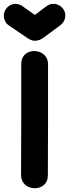

<svg xmlns="http://www.w3.org/2000/svg" viewBox="-35 -980 361 1003"><path d="M215 -65Q216 -160 216 -355Q216 -452 216 -524Q216 -596 216 -643Q216 -670 202 -687Q188 -704 167 -710Q146 -716 125 -711Q104 -706 90 -689.5Q76 -673 76 -645Q76 -598 76 -525.5Q76 -453 76 -356Q76 -161 75 -67Q75 -40 89 -23Q103 -6 124 0Q145 6 166 1Q187 -4 201 -20.5Q215 -37 215 -65ZM147 -767Q172 -767 195 -785L280 -848Q306 -868 306 -900Q306 -925 287 -942.5Q268 -960 243 -960Q223 -960 203 -944L147 -902L82 -948Q68 -958 47 -960Q19 -959 2 -940.5Q-15 -922 -15 -898Q-15 -883 -8 -869Q-1 -855 13 -846L104 -784Q128 -767 147 -767Z"/></svg>

Font: Balsamiq Sans
Style: Bold
Weight: 700
Designer: Michael Angeles
Foundry: Balsamiq SRL
Version: Version 1.020; ttfautohint (v1.8.4.7-5d5b);gftools[0.9.26]